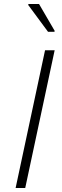

<svg xmlns="http://www.w3.org/2000/svg" viewBox="-20 -939 311 959"><path d="M58 0 205 -688H253L106 0ZM220 -780 121 -914 122 -919H175L253 -785L252 -780Z"/></svg>

Font: Saira ExtraLight
Style: Italic
Weight: 200
Italic angle: -12°
Designer: Hector Gatti with collaboration of the Omnibus-Type team
Foundry: Omnibus-Type
Version: Version 1.100; ttfautohint (v1.8.3)